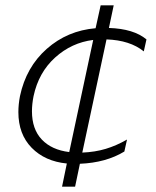

<svg xmlns="http://www.w3.org/2000/svg" viewBox="-20 -600 586 721"><path d="M231 14Q149 6 99 -45Q49 -96 49 -179Q49 -208 55 -239Q78 -348 155.5 -416.5Q233 -485 339 -494L358 -580H407L389 -495Q482 -492 530 -452L520 -407Q468 -449 380 -452L289 -27Q337 -29 377 -41Q417 -53 457 -76L447 -31Q378 11 280 15L262 101H213ZM330 -450Q249 -440 187 -384Q125 -328 106 -239Q100 -209 100 -182Q100 -115 137 -76Q174 -37 240 -29Z"/></svg>

Font: Prompt ExtraLight
Style: Italic
Weight: 275
Italic angle: -12°
Designer: Katatrad Team
Foundry: CadsonDemak
Version: Version 1.000